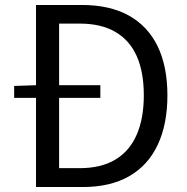

<svg xmlns="http://www.w3.org/2000/svg" viewBox="-20 -753 752 773"><path d="M37 -359V-407L127 -410H384V-359ZM125 0V-733H309Q422 -733 498.5 -690.5Q575 -648 614.5 -567Q654 -486 654 -369Q654 -253 615 -170Q576 -87 500 -43.5Q424 0 313 0ZM218 -76H301Q387 -76 444.5 -110.5Q502 -145 530.5 -211Q559 -277 559 -369Q559 -463 530.5 -527Q502 -591 444.5 -624.5Q387 -658 301 -658H218Z"/></svg>

Font: Noto Sans TC
Style: Regular
Weight: 400
Designer: Ryoko NISHIZUKA  (kana, bopomofo & ideographs); Paul D. Hunt (Latin, Greek & Cyrillic); Sandoll Communications , Soo-you
Foundry: Adobe
Version: Version 2.004-H2;hotconv 1.0.118;makeotfexe 2.5.65603